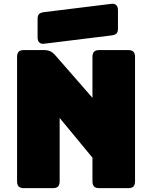

<svg xmlns="http://www.w3.org/2000/svg" viewBox="-20 -981 793 1001"><path d="M255 0H105Q86 0 77.5 -8.5Q69 -17 69 -36V-684Q69 -703 77.5 -711.5Q86 -720 105 -720H209Q228 -720 241.5 -714Q255 -708 268 -693L462 -471V-684Q462 -703 470.5 -711.5Q479 -720 498 -720H648Q667 -720 675.5 -711.5Q684 -703 684 -684V-36Q684 -17 675.5 -8.5Q667 0 648 0H498Q479 0 470.5 -8.5Q462 -17 462 -36V-159L291 -366V-36Q291 -17 282.5 -8.5Q274 0 255 0ZM559 -796 210 -753Q193 -751 184.5 -760Q176 -769 176 -786V-882Q176 -901 184.5 -908.5Q193 -916 212 -918L561 -961Q578 -963 586.5 -954Q595 -945 595 -928V-832Q595 -813 586.5 -805.5Q578 -798 559 -796Z"/></svg>

Font: Bungee
Style: Regular
Weight: 400
Designer: David Jonathan Ross
Foundry: David Jonathan Ross
Version: Version 1.000;PS 1.0;hotconv 1.0.72;makeotf.lib2.5.5900